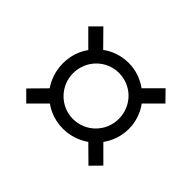

<svg xmlns="http://www.w3.org/2000/svg" viewBox="-99 -737 757 757"><g transform="rotate(45 279.5 -358.5)"><path d="M106 -143 172 -209C202 -187 239 -175 279 -175C319 -175 356 -188 386 -209L453 -143L494 -185L428 -251C450 -281 463 -318 463 -358C463 -398 450 -435 428 -465L494 -531L452 -574L385 -507C355 -529 318 -542 279 -542C238 -542 201 -529 171 -507L106 -573L64 -531L130 -465C108 -435 96 -398 96 -358C96 -318 108 -281 129 -251L64 -185ZM279 -230C209 -230 152 -288 152 -358C152 -430 209 -487 279 -487C351 -487 407 -430 407 -358C407 -288 351 -230 279 -230Z"/></g></svg>

Font: Noto Serif Thai
Style: Regular
Weight: 400
Designer: Monotype Design Team
Foundry: Monotype Imaging Inc.
Version: Version 1.901